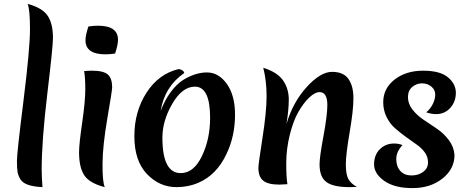

<svg xmlns="http://www.w3.org/2000/svg" viewBox="-20 -946 2405 986"><path d="M122 -926Q197 -906 224.5 -865.5Q252 -825 252 -751Q252 -707 223 -465Q194 -223 194 -75Q194 -43 198 15Q107 11 85 -25Q73 -45 70 -63.5Q67 -82 67 -121Q67 -160 100.5 -428Q134 -696 134 -796Q134 -896 122 -926Z M518 15Q440 -5 413 -45.5Q386 -86 386 -164Q386 -206 402 -316Q418 -426 418 -487Q418 -548 412 -581Q434 -583 453 -583Q511 -583 533.5 -563.5Q556 -544 556 -497Q556 -482 531.5 -339.5Q507 -197 506.5 -104.5Q506 -12 518 15ZM571 -671Q543 -667 522 -667Q419 -667 419 -739Q419 -765 434 -810Q462 -814 483 -814Q586 -814 586 -742Q586 -716 571 -671Z M981 -501Q916 -501 865 -413.5Q814 -326 814 -239Q814 -57 908 -57Q975 -57 1017 -144.5Q1059 -232 1059 -341Q1059 -501 981 -501ZM896 -591Q907 -591 916.5 -584.5Q926 -578 926 -571Q825 -501 805 -376Q826 -432 856.5 -473Q887 -514 920 -535Q983 -574 1043 -574Q1103 -574 1145 -515Q1187 -456 1187 -357Q1187 -246 1142 -153Q1092 -48 1000 -8Q948 15 886 15Q799 15 734.5 -52.5Q670 -120 670 -246.5Q670 -373 732 -469.5Q794 -566 896 -591Z M1813 14Q1800 15 1776 15Q1692 15 1656.5 -11Q1621 -37 1621 -102Q1621 -139 1641 -246.5Q1661 -354 1661 -407Q1661 -473 1621 -473Q1598 -473 1569 -446Q1540 -419 1513 -372.5Q1486 -326 1468 -253Q1450 -180 1450 -107.5Q1450 -35 1456 0Q1424 2 1414 2Q1357 2 1332 -18Q1307 -38 1307 -84Q1307 -104 1328 -238Q1349 -372 1349 -451.5Q1349 -531 1332 -598Q1405 -575 1434 -532.5Q1463 -490 1463 -435.5Q1463 -381 1451 -309Q1484 -421 1555 -499Q1626 -577 1685 -577Q1744 -577 1769.5 -540.5Q1795 -504 1795 -441.5Q1795 -379 1775.5 -266Q1756 -153 1756 -101.5Q1756 -50 1769 -26.5Q1782 -3 1813 14Z M2314 -150Q2314 -78 2252 -29Q2190 20 2098 20Q2006 20 1953.5 -17Q1901 -54 1901 -102Q1901 -150 1930.5 -179.5Q1960 -209 2004 -209Q2027 -209 2047 -201Q2015 -167 2015 -129Q2015 -91 2036 -68Q2057 -45 2093 -45Q2129 -45 2153.5 -63.5Q2178 -82 2178 -111.5Q2178 -141 2161 -164Q2144 -187 2118.5 -204.5Q2093 -222 2063 -244Q2033 -266 2007.5 -288.5Q1982 -311 1965 -345.5Q1948 -380 1948 -421Q1948 -492 2006.5 -537.5Q2065 -583 2152.5 -583Q2240 -583 2280.5 -549Q2321 -515 2321 -469.5Q2321 -424 2292.5 -392Q2264 -360 2219 -360Q2197 -360 2169 -369Q2191 -388 2203 -412.5Q2215 -437 2215 -461Q2215 -485 2195 -501.5Q2175 -518 2147 -518Q2119 -518 2097 -499.5Q2075 -481 2075 -447Q2075 -413 2098.5 -383Q2122 -353 2156 -330.5Q2190 -308 2224.5 -284.5Q2259 -261 2285 -226.5Q2311 -192 2314 -150Z"/></svg>

Font: MeriendaOneRegular
Style: Regular
Weight: 400
Designer: Eduardo Rodriguez Tunni
Foundry: Eduardo Rodriguez Tunni
Version: Version 1.001